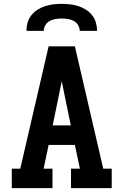

<svg xmlns="http://www.w3.org/2000/svg" viewBox="-20 -975 640 995"><path d="M41 0V-101H85L232 -735H368L515 -101H559V0H348V-101H394L368 -224H232L206 -101H252V0ZM347 -325 313 -490Q310 -506 306.5 -522Q303 -538 300 -554Q297 -538 293.5 -522Q290 -506 287 -490L253 -325ZM117 -815Q117 -837 123 -858Q129 -879 142.5 -896Q156 -913 175 -925Q194 -937 214.5 -943.5Q235 -950 256.5 -952.5Q278 -955 300 -955Q322 -955 343.5 -952.5Q365 -950 385.5 -943.5Q406 -937 425 -925Q444 -913 457.5 -896Q471 -879 477 -858Q483 -837 483 -815H393Q393 -831 384.5 -845Q376 -859 362 -866.5Q348 -874 332 -876.5Q316 -879 300 -879Q284 -879 268 -876.5Q252 -874 238 -866.5Q224 -859 215.5 -845Q207 -831 207 -815Z"/></svg>

Font: Iosevka Plex Etoile
Style: Bold
Weight: 700
Designer: Belleve Invis
Foundry: Belleve Invis
Version: Version 25.1.1; ttfautohint (v1.8.4)